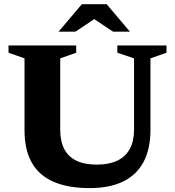

<svg xmlns="http://www.w3.org/2000/svg" viewBox="-20 -904 853 936"><path d="M633.5 -273V-619.5L552 -647V-682.5H791.5V-647L713.5 -619.5V-272.5Q713.5 -177.5 679.5 -114Q645.5 -50.5 579.5 -18.8Q513.5 13 417 13Q312.5 13 241.8 -17.5Q171 -48 135.2 -110.8Q99.5 -173.5 99.5 -269.5V-619.5L21.5 -647V-682.5H351.5V-647L273.5 -619.5V-273.5Q273.5 -215.5 293.2 -177.5Q313 -139.5 352.8 -120.5Q392.5 -101.5 452.5 -101.5Q511.5 -101.5 551.8 -120.8Q592 -140 612.8 -178Q633.5 -216 633.5 -273ZM425 -820.5H454L347.5 -749.5H265.5L379 -883.5H500L613.5 -749.5H531.5Z"/></svg>

Font: Newsreader
Style: Bold
Weight: 700
Designer: Hugues Gentile
Foundry: Production Type
Version: Version 1.003